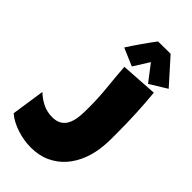

<svg xmlns="http://www.w3.org/2000/svg" viewBox="-292 -1009 1097 1097"><g transform="rotate(45 257.0 -460.0)"><path d="M491.2 -402.3Q491.2 -373.5 491.2 -345.2Q491.2 -316.9 488.3 -288.1Q482.9 -227.1 461.9 -172.6Q440.9 -118.2 405 -77.1Q369.1 -36.1 317.9 -12.2Q266.6 11.7 200.2 11.7Q174.3 11.7 146.2 7.3Q118.2 2.9 90.6 -5.9Q63 -14.6 37.8 -27.6Q12.7 -40.5 -6.8 -57.6L23.4 -259.8Q52.2 -231.9 87.4 -214.6Q122.6 -197.3 164.1 -197.3Q190.9 -197.3 209.5 -205.1Q228 -212.9 240.2 -226.6Q252.4 -240.2 259.5 -258.5Q266.6 -276.9 269.8 -297.6Q272.9 -318.4 273.7 -340.3Q274.4 -362.3 274.4 -383.8Q274.4 -461.4 266.6 -538.3Q258.8 -615.2 252.9 -692.4L476.6 -707Q491.2 -554.7 491.2 -402.3ZM417.5 -719.2 341.3 -818.8 281.7 -724.1 174.3 -770Q183.6 -785.2 197.3 -805.4Q210.9 -825.7 226.1 -847.4Q241.2 -869.1 256.8 -890.9Q272.5 -912.6 286.6 -931.2L387.2 -932.1L521 -782.7Z"/></g></svg>

Font: Luckiest Guy RUS-BEL-UKR
Style: Regular
Weight: 400
Designer: Astigmatic (AOETI)
Foundry: Astigmatic (AOETI)
Version: Version 1.00 March 11, 2019, initial release